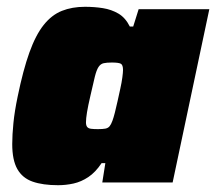

<svg xmlns="http://www.w3.org/2000/svg" viewBox="-20 -537 636 565"><path d="M151 8Q106 8 76 -2.5Q46 -13 31 -39.5Q16 -66 16 -113Q16 -140 19.5 -175Q23 -210 32 -253Q48 -331 66.5 -382.5Q85 -434 108.5 -463.5Q132 -493 162 -505Q192 -517 230 -517Q258 -517 283 -513Q308 -509 328.5 -497Q349 -485 362 -459H372L388 -510H596L488 0H281L290 -57H279Q261 -30 240 -16Q219 -2 196.5 3Q174 8 151 8ZM268 -157Q282 -157 290 -158.5Q298 -160 302.5 -165.5Q307 -171 311 -182Q314 -190 318 -205.5Q322 -221 326 -239.5Q330 -258 334 -276Q338 -294 340 -309Q342 -324 342 -331Q342 -346 335.5 -349.5Q329 -353 309 -353Q294 -353 285 -351Q276 -349 270 -340Q264 -331 259 -311Q254 -291 246 -255Q239 -225 236 -206.5Q233 -188 233 -177Q233 -168 236.5 -163.5Q240 -159 248 -158Q256 -157 268 -157Z"/></svg>

Font: Saira Thin Black
Style: Italic
Weight: 900
Italic angle: -12°
Version: Version 1.101